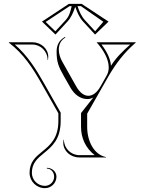

<svg xmlns="http://www.w3.org/2000/svg" viewBox="-20 -820 750 1000"><path d="M373.1 -782C381.7 -755.8 393.7 -728.3 413.2 -707.2L475.1 -640L545.3 -707.5L405.1 -800H338.9L198.7 -707.5L268.9 -640L330.8 -707.2C350.3 -728.3 362.3 -755.8 370.9 -782ZM353.2 -788C347.1 -760 340.6 -735.5 322 -715.3L268.4 -657.1L217.8 -705.7L342.5 -788ZM383.8 -788H401.5L518.2 -706.7L475.6 -657.1L422 -715.3C404.4 -734.4 392.9 -760.3 384.5 -785.8ZM148.5 -588C192.5 -588 228 -552 228 -508H230C230.9 -513.6 231.4 -519 231.4 -524.1C231.4 -566 194 -600 148 -600H26V-598C103.4 -538.7 150.3 -466.5 199 -380L284 -230V-190C284 -99.1 240 -63.3 199.5 -30.4C165.3 -2.7 134 23.7 134 80C134 124.2 169.8 160 214 160C247.1 160 274 133.1 274 100C274 74.6 251.6 54 224 54V58C245 58 262 76.8 262 100C262 126.5 240.5 148 214 148C176.5 148 146 117.5 146 80C146 29.4 175.6 4.6 208.6 -22.4C249.9 -56.1 296 -93.8 296 -190V-233.2L209.5 -385.9C165.7 -463.6 121.8 -531.8 57.2 -588ZM532 0V-2C471 -14 434 -82.2 434 -160V-228L544 -421C584.5 -490.8 626.2 -545.3 687 -598V-600H483C520.1 -558.2 546.3 -511 546.3 -469C546.3 -453.8 542.9 -439.3 535.3 -426L503.3 -369.6C485.4 -338.1 463.1 -321.1 440.3 -321.1C418.4 -321.1 395.9 -336.5 377 -370L304.7 -498.2C293.2 -518.3 286.2 -540.9 286.2 -562C286.2 -587.2 296.2 -610.3 320.5 -624.3L318.5 -627.7C286.7 -610.3 274.8 -583 274.8 -551.5C274.8 -497.3 284.6 -472.8 312.4 -424L346.6 -364C366.8 -328.5 397.6 -304.1 435.3 -304.1C446.6 -304.1 456.2 -307.1 466.3 -312.6L402 -231.2V-160C402 -100.2 426 -49 473 -12H393C349 -12 313 -48 313 -92H311C310.1 -86.4 309.6 -81 309.6 -75.9C309.6 -34 347 0 393 0ZM658 -588C618.8 -552.7 585.8 -521.7 558 -477.4C555.4 -514.7 535.6 -552.8 508.5 -588Z"/></svg>

Font: SortefaxS01
Style: Medium
Weight: 500
Designer: gluk
Foundry: gluk
Version: Version 0.261